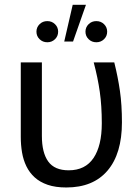

<svg xmlns="http://www.w3.org/2000/svg" viewBox="-20 -785 576 815"><path d="M261.4 10.8Q375.6 10.8 436.6 -61Q497.6 -132.8 497.6 -265.6Q497.6 -339.7 489.1 -398.9Q480.6 -458.1 465.1 -520H377.8Q395.1 -455.1 403.6 -395.2Q412.1 -335.3 412.1 -261.7Q412.1 -166.4 377 -114.3Q341.9 -62.1 271.6 -62.1Q211.7 -62.1 184.7 -99.5Q157.8 -136.9 157.8 -207.8V-520H68.2V-203.5Q68.2 -169.8 73.5 -138.1Q78.9 -106.3 92 -79.2Q105.2 -52.1 127.2 -32.1Q149.3 -12 182.3 -0.6Q215.3 10.8 261.4 10.8ZM180.8 -605.6Q161.2 -605.6 148 -618.7Q134.7 -631.7 134.7 -650.5Q134.7 -669.3 148 -682.3Q161.2 -695.4 180.8 -695.4Q200.3 -695.4 213.6 -682.3Q226.8 -669.3 226.8 -650.5Q226.8 -631.7 213.6 -618.7Q200.3 -605.6 180.8 -605.6ZM252.7 -608.8 288.6 -764.5H344.8L290.1 -608.8ZM388.9 -605.6Q369.3 -605.6 356.1 -618.7Q342.8 -631.7 342.8 -650.5Q342.8 -669.3 356.1 -682.3Q369.3 -695.4 388.9 -695.4Q408.4 -695.4 421.7 -682.3Q434.9 -669.3 434.9 -650.5Q434.9 -631.7 421.7 -618.7Q408.4 -605.6 388.9 -605.6Z"/></svg>

Font: Murecho Thin
Style: Regular
Weight: 100
Designer: Neil Summerour
Foundry: Positype
Version: Version 1.010